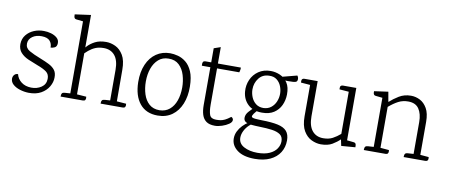

<svg xmlns="http://www.w3.org/2000/svg" viewBox="-76 -1013 3638 1556"><g transform="rotate(10 1742.5 -235.0)"><path d="M212 -500Q241 -500 270.5 -491.5Q300 -483 320 -465.5Q340 -448 339 -421Q338 -393 319 -384.5Q300 -376 287 -377Q288 -409 268.5 -431.5Q249 -454 202 -455Q156 -456 125 -434Q94 -412 93 -376Q92 -339 127.5 -318.5Q163 -298 223 -275Q264 -259 295.5 -243Q327 -227 344.5 -204Q362 -181 361 -143Q361 -105 339.5 -68Q318 -31 276.5 -7.5Q235 16 174 15Q137 14 102 3Q67 -8 45 -28Q23 -48 23 -76Q24 -96 36 -108Q48 -120 65 -119Q74 -81 106.5 -56Q139 -31 188 -30Q235 -29 271 -53Q307 -77 308 -122Q309 -160 283.5 -179.5Q258 -199 206 -218Q166 -233 128 -249.5Q90 -266 65.5 -293Q41 -320 41 -363Q42 -407 67 -438Q92 -469 130.5 -485Q169 -501 212 -500Z M724 -500Q762 -500 800.5 -482Q839 -464 865 -420.5Q891 -377 891 -300L892 0H837V-291Q837 -369 804 -408.5Q771 -448 713 -448Q674 -448 645 -436Q616 -424 590.5 -402.5Q565 -381 537 -354L530 -388Q548 -409 571.5 -435Q595 -461 632 -480.5Q669 -500 724 -500ZM560 -41 641 -35Q642 -30 642 -21.5Q642 -13 637 -6.5Q632 0 618 0H436Q437 -5 437 -13Q437 -21 442.5 -28Q448 -35 464 -36L509 -39ZM564 -694V0H509V-632L453 -638Q443 -639 438.5 -645.5Q434 -652 433.5 -661Q433 -670 433 -676ZM891 -41 969 -35Q970 -30 970 -21.5Q970 -13 965 -6.5Q960 0 946 0H765Q766 -5 766 -13Q766 -21 771.5 -28Q777 -35 793 -36L838 -39Z M1251 -500Q1280 -500 1314.5 -491Q1349 -482 1380.5 -457Q1412 -432 1432.5 -385Q1453 -338 1454 -261Q1455 -181 1429.5 -118.5Q1404 -56 1355 -20.5Q1306 15 1236 15Q1141 15 1089 -48.5Q1037 -112 1035 -225Q1034 -309 1061 -371Q1088 -433 1137 -466.5Q1186 -500 1251 -500ZM1245 -455Q1196 -455 1162.5 -425.5Q1129 -396 1112 -348Q1095 -300 1095 -241Q1095 -185 1110.5 -136.5Q1126 -88 1159 -59Q1192 -30 1244 -30Q1293 -31 1326.5 -59Q1360 -87 1377 -135Q1394 -183 1394 -243Q1394 -295 1379.5 -344Q1365 -393 1332 -424.5Q1299 -456 1245 -455Z M1590 -601 1645 -620V-146Q1645 -91 1656 -62.5Q1667 -34 1709 -34Q1729 -34 1745.5 -36.5Q1762 -39 1781 -48Q1800 -57 1827 -78Q1835 -75 1839.5 -68.5Q1844 -62 1844 -55Q1844 -37 1821 -21Q1798 -5 1766 5.5Q1734 16 1708 16Q1662 16 1636.5 -2.5Q1611 -21 1600.5 -54.5Q1590 -88 1590 -134ZM1543 -485H1834Q1835 -479 1834 -472Q1833 -465 1831.5 -458.5Q1830 -452 1828 -445H1520Q1520 -450 1519.5 -459.5Q1519 -469 1524 -477Q1529 -485 1543 -485Z M2240 -334Q2239 -286 2220 -245.5Q2201 -205 2163 -180Q2125 -155 2066 -155Q1991 -155 1948.5 -196Q1906 -237 1901 -301Q1897 -352 1917 -397.5Q1937 -443 1978.5 -471.5Q2020 -500 2078 -500Q2118 -500 2155.5 -483.5Q2193 -467 2217 -431Q2241 -395 2240 -334ZM2070 -194Q2107 -195 2132.5 -215Q2158 -235 2171 -266Q2184 -297 2184 -330Q2184 -362 2172 -392.5Q2160 -423 2135 -442.5Q2110 -462 2071 -460Q2018 -459 1987.5 -419.5Q1957 -380 1957 -328Q1957 -296 1969.5 -265Q1982 -234 2007 -214Q2032 -194 2070 -194ZM2010 -196 2043 -181Q2014 -153 2001.5 -135Q1989 -117 1991 -109Q1993 -102 2006.5 -99Q2020 -96 2038.5 -95.5Q2057 -95 2074 -94Q2157 -93 2207.5 -82Q2258 -71 2281.5 -44Q2305 -17 2305 32Q2305 88 2277.5 131.5Q2250 175 2198 199.5Q2146 224 2072 224Q1979 224 1928 186Q1877 148 1877 90Q1877 59 1890.5 31.5Q1904 4 1926 -19Q1948 -42 1975 -58Q2002 -74 2030 -81L2034 -63Q2004 -55 1980 -32.5Q1956 -10 1942 18.5Q1928 47 1928 74Q1928 123 1974 147.5Q2020 172 2085 172Q2145 172 2184.5 154Q2224 136 2243 107Q2262 78 2262 47Q2262 9 2237 -8.5Q2212 -26 2168.5 -32Q2125 -38 2069 -39Q2030 -40 1999.5 -43Q1969 -46 1951.5 -56.5Q1934 -67 1934 -90Q1934 -118 1957.5 -143.5Q1981 -169 2010 -196ZM2150 -463 2296 -501Q2302 -494 2304.5 -484.5Q2307 -475 2305.5 -465.5Q2304 -456 2296 -450Q2288 -446 2269 -444.5Q2250 -443 2228.5 -443.5Q2207 -444 2191 -445Q2175 -446 2172 -445Z M2784 -54 2840 -48Q2851 -47 2855 -40.5Q2859 -34 2859.5 -25.5Q2860 -17 2860 -10L2745 -1L2734 -53Q2709 -28 2672.5 -6.5Q2636 15 2579 15Q2541 15 2502 -3.5Q2463 -22 2437 -66Q2411 -110 2411 -186V-444L2335 -450Q2335 -454 2334.5 -459.5Q2334 -465 2335.5 -471Q2337 -477 2342.5 -481Q2348 -485 2358 -485H2466V-195Q2466 -117 2499 -77Q2532 -37 2590 -37Q2635 -37 2667 -54Q2699 -71 2729 -97V-444L2652 -450Q2652 -454 2651.5 -459.5Q2651 -465 2652.5 -471Q2654 -477 2659.5 -481Q2665 -485 2675 -485H2784Z M3389 -41 3459 -35Q3460 -30 3460 -21.5Q3460 -13 3455 -6.5Q3450 0 3436 0H3259Q3260 -5 3260 -13Q3260 -21 3265.5 -28Q3271 -35 3287 -36L3334 -39V-301Q3334 -369 3306.5 -409.5Q3279 -450 3218 -450Q3174 -450 3138 -431.5Q3102 -413 3061 -378V-41L3132 -35Q3133 -30 3133 -21.5Q3133 -13 3128 -6.5Q3123 0 3109 0H2931Q2932 -5 2932 -13Q2932 -21 2937.5 -28Q2943 -35 2959 -36L3006 -39V-443L2950 -449Q2940 -450 2935.5 -456Q2931 -462 2930.5 -470Q2930 -478 2930 -484L3045 -500L3059 -420H3062Q3091 -447 3134 -473.5Q3177 -500 3233 -500Q3271 -500 3306.5 -482Q3342 -464 3365.5 -423Q3389 -382 3389 -312Z"/></g></svg>

Font: Karma Variable Light
Style: Regular
Weight: 300
Designer: Joana Correia
Foundry: Indian Type Foundry
Version: Version 3.000